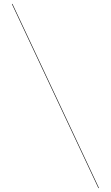

<svg xmlns="http://www.w3.org/2000/svg" viewBox="-20 -800 560 970"><path d="M43 -780 480 150H477L40 -780Z"/></svg>

Font: Bodoni* 72 Medium
Style: Regular
Weight: 500
Version: Version 1.002; ttfautohint (v0.97) -l 8 -r 50 -G 200 -x 14 -